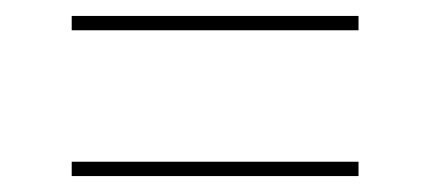

<svg xmlns="http://www.w3.org/2000/svg" viewBox="-20 -415 540 241"><path d="M70 -377V-395H430V-377ZM70 -194V-212H430V-194Z"/></svg>

Font: DM Sans 24pt Thin
Style: Regular
Weight: 250
Designer: Colophon Foundry, Jonny Pinhorn
Foundry: Colophon Foundry
Version: Version 4.004;gftools[0.9.30]